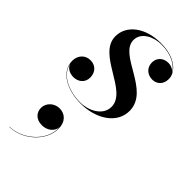

<svg xmlns="http://www.w3.org/2000/svg" viewBox="-250 -532 926 926"><g transform="rotate(45 213.5 -68.5)"><path d="M378.5 -132C378.5 -271.5 149.5 -286 149.5 -387.5C149.5 -439.5 208 -467.5 260.5 -467.5C330.5 -467.5 377.5 -438.5 394.5 -404C385 -419 367.5 -428.5 346 -428.5C312 -428.5 289 -404.5 289 -374C289 -336.5 317.5 -316 348.5 -316C377 -316 403.5 -335.5 403.5 -375C403.5 -419.5 354.5 -470.5 254 -470.5C147.5 -470.5 75 -413.5 75 -338.5C75 -215 303 -193.5 303 -84.5C303 -24.5 235.5 7.5 181.5 7.5C102.5 7.5 26.5 -26.5 15 -90.5C22 -67.5 45 -56 71.5 -55.5C102.5 -56 130.5 -75.5 130.5 -112C130.5 -148 106.5 -172 72.5 -172C35 -172 11.5 -143 11.5 -108C11.5 -33.5 91.5 10 187 10C288.5 10 378.5 -44.5 378.5 -132ZM65.5 159C65.5 190.5 87 216 128.5 216C160.5 216 191.5 196 194.5 163.5C200.5 254 106.5 331 22.5 331V332.5C107.5 332.5 197 258 197 171C197 123 168 97.5 131 97.5C94.5 97.5 65.5 126.5 65.5 159Z"/></g></svg>

Font: Bodoni* 96pt Medium
Style: Italic
Weight: 500
Italic angle: -13°
Version: Version 2.3